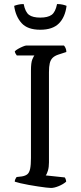

<svg xmlns="http://www.w3.org/2000/svg" viewBox="-20 -929 400 949"><path d="M232 0Q225 0 207.5 -2Q190 -4 167.5 -7.5Q145 -11 122 -15Q99 -19 80.5 -23.5Q62 -28 53 -31Q53 -38 56 -44Q59 -50 62 -54L88 -57Q106 -60 115.5 -68Q125 -76 129 -95Q133 -114 133 -148V-580Q133 -620 140 -636Q147 -652 150 -655H63Q61 -659 58 -662.5Q55 -666 53 -675Q58 -681 69.5 -687.5Q81 -694 93 -699Q105 -704 110 -704H296Q300 -700 304 -691.5Q308 -683 308 -672L268 -659Q250 -653 240 -643Q230 -633 226 -616.5Q222 -600 222 -572V-126Q222 -103 217 -86Q212 -69 206 -62L300 -52Q302 -50 304.5 -43.5Q307 -37 307 -31Q292 -18 270 -9Q248 0 232 0ZM179 -782Q116 -782 86.5 -815Q57 -848 50 -900Q57 -903 69.5 -906Q82 -909 97 -909Q105 -869 123.5 -855.5Q142 -842 179 -842Q216 -842 235 -855.5Q254 -869 262 -909Q278 -909 290.5 -906Q303 -903 309 -900Q302 -844 271 -813Q240 -782 179 -782Z"/></svg>

Font: Texturina Medium 12pt Light
Style: Regular
Weight: 300
Version: Version 1.002